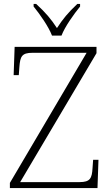

<svg xmlns="http://www.w3.org/2000/svg" viewBox="-20 -951 558 971"><path d="M243 -771H291C308 -816 354 -880 385 -918V-931H371C324 -887 298 -855 268 -809C238 -855 211 -887 163 -931H150V-918C181 -880 226 -816 243 -771ZM30 0H473L478 -143H451L448 -101C445 -49 436 -30 382 -30H82L468 -682V-714H54L49 -571H75L78 -612C82 -665 90 -684 144 -684H418L30 -26Z"/></svg>

Font: Noto Serif Myanmar ExtraLight
Style: Regular
Weight: 200
Designer: Ben Mitchell and the Monotype Design Team
Foundry: Monotype Imaging Inc.
Version: Version 2.106